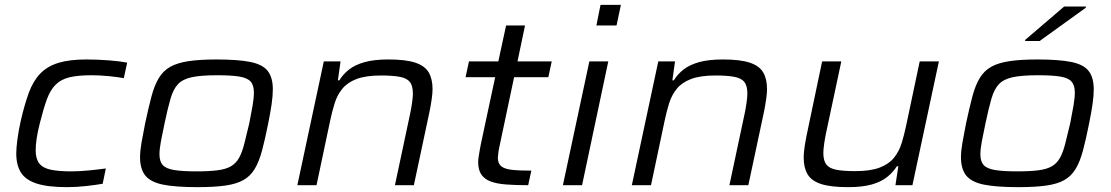

<svg xmlns="http://www.w3.org/2000/svg" viewBox="-20 -763 4577 791"><path d="M256 8Q176 8 130.5 -7Q85 -22 66 -52.5Q47 -83 47 -131Q47 -152 51.5 -187Q56 -222 65 -263Q81 -333 99 -381.5Q117 -430 146 -460Q175 -490 220.5 -504Q266 -518 336 -518Q380 -518 426.5 -514.5Q473 -511 504 -505L490 -441Q463 -446 426.5 -449.5Q390 -453 357 -453Q301 -453 266 -444.5Q231 -436 209 -414Q187 -392 173 -353.5Q159 -315 144 -255Q135 -220 131 -192.5Q127 -165 127 -144Q127 -109 141.5 -90Q156 -71 188.5 -64Q221 -57 274 -57Q307 -57 347.5 -61Q388 -65 416 -69L403 -6Q375 -1 334.5 3.5Q294 8 256 8Z M793 8Q702 8 651 -2.5Q600 -13 578.5 -40Q557 -67 557 -115Q557 -141 563 -175.5Q569 -210 578 -255Q592 -320 604 -365.5Q616 -411 634 -441Q652 -471 681 -487.5Q710 -504 756.5 -511Q803 -518 871 -518Q962 -518 1012.5 -507.5Q1063 -497 1083.5 -470Q1104 -443 1104 -395Q1104 -368 1099 -333.5Q1094 -299 1085 -255Q1072 -189 1059.5 -142.5Q1047 -96 1029 -66.5Q1011 -37 982.5 -21Q954 -5 908.5 1.5Q863 8 793 8ZM789 -57Q842 -57 876.5 -61.5Q911 -66 931.5 -78Q952 -90 964.5 -112Q977 -134 986 -169Q995 -204 1007 -255Q1015 -296 1020.5 -327.5Q1026 -359 1026 -382Q1026 -412 1012.5 -427Q999 -442 966.5 -447.5Q934 -453 875 -453Q808 -453 770.5 -445Q733 -437 713.5 -416.5Q694 -396 682.5 -356.5Q671 -317 658 -255Q649 -213 643 -181Q637 -149 637 -127Q637 -98 650.5 -83Q664 -68 697.5 -62.5Q731 -57 789 -57Z M1205 0 1314 -510H1383L1372 -432H1378Q1394 -458 1418.5 -477Q1443 -496 1482 -507Q1521 -518 1580 -518Q1651 -518 1690.5 -505Q1730 -492 1746 -465Q1762 -438 1762 -396Q1762 -379 1758.5 -354.5Q1755 -330 1750 -305L1685 0H1607L1670 -296Q1674 -315 1677.5 -339Q1681 -363 1681 -377Q1681 -410 1668.5 -425.5Q1656 -441 1627 -446.5Q1598 -452 1550 -452Q1487 -452 1449 -437.5Q1411 -423 1390 -397Q1369 -371 1358.5 -337Q1348 -303 1340 -265L1284 0Z M2156 0Q2104 0 2065 -3Q2026 -6 2001 -15.5Q1976 -25 1963 -44Q1950 -63 1950 -95Q1950 -104 1952 -117.5Q1954 -131 1956.5 -145Q1959 -159 1961 -169L2020 -445H1898L1912 -510H2033L2065 -658H2143L2112 -510H2253L2239 -445H2098L2042 -180Q2038 -163 2035.5 -149.5Q2033 -136 2032.5 -127.5Q2032 -119 2031 -114Q2031 -90 2044.5 -78.5Q2058 -67 2088 -63.5Q2118 -60 2169 -60Z M2437 -658 2454 -743H2538L2520 -658ZM2299 0 2408 -510H2486L2378 0Z M2583 0 2692 -510H2761L2750 -432H2756Q2772 -458 2796.5 -477Q2821 -496 2860 -507Q2899 -518 2958 -518Q3029 -518 3068.5 -505Q3108 -492 3124 -465Q3140 -438 3140 -396Q3140 -379 3136.5 -354.5Q3133 -330 3128 -305L3063 0H2985L3048 -296Q3052 -315 3055.5 -339Q3059 -363 3059 -377Q3059 -410 3046.5 -425.5Q3034 -441 3005 -446.5Q2976 -452 2928 -452Q2865 -452 2827 -437.5Q2789 -423 2768 -397Q2747 -371 2736.5 -337Q2726 -303 2718 -265L2662 0Z M3473 8Q3402 8 3362.5 -5Q3323 -18 3307 -45Q3291 -72 3291 -114Q3291 -132 3294.5 -156Q3298 -180 3303 -205L3367 -510H3446L3383 -214Q3379 -195 3375.5 -171.5Q3372 -148 3372 -133Q3372 -101 3384.5 -85Q3397 -69 3426 -63.5Q3455 -58 3503 -58Q3566 -58 3604 -72.5Q3642 -87 3663 -113Q3684 -139 3694.5 -173Q3705 -207 3713 -245L3769 -510H3848L3739 0H3669L3681 -78H3675Q3659 -53 3634.5 -33.5Q3610 -14 3571.5 -3Q3533 8 3473 8Z M4175 8Q4084 8 4033 -2.5Q3982 -13 3960.5 -40Q3939 -67 3939 -115Q3939 -141 3945 -175.5Q3951 -210 3960 -255Q3974 -320 3986 -365.5Q3998 -411 4016 -441Q4034 -471 4063 -487.5Q4092 -504 4138.5 -511Q4185 -518 4253 -518Q4344 -518 4394.5 -507.5Q4445 -497 4465.5 -470Q4486 -443 4486 -395Q4486 -368 4481 -333.5Q4476 -299 4467 -255Q4454 -189 4441.5 -142.5Q4429 -96 4411 -66.5Q4393 -37 4364.5 -21Q4336 -5 4290.5 1.5Q4245 8 4175 8ZM4171 -57Q4224 -57 4258.5 -61.5Q4293 -66 4313.5 -78Q4334 -90 4346.5 -112Q4359 -134 4368 -169Q4377 -204 4389 -255Q4397 -296 4402.5 -327.5Q4408 -359 4408 -382Q4408 -412 4394.5 -427Q4381 -442 4348.5 -447.5Q4316 -453 4257 -453Q4190 -453 4152.5 -445Q4115 -437 4095.5 -416.5Q4076 -396 4064.5 -356.5Q4053 -317 4040 -255Q4031 -213 4025 -181Q4019 -149 4019 -127Q4019 -98 4032.5 -83Q4046 -68 4079.5 -62.5Q4113 -57 4171 -57ZM4203 -594 4204 -599 4364 -736H4454L4453 -731L4263 -594Z"/></svg>

Font: Saira Expanded
Style: Italic
Weight: 400
Width: 7
Italic angle: -12°
Designer: Hector Gatti with collaboration of the Omnibus-Type team
Foundry: Omnibus-Type
Version: Version 1.101